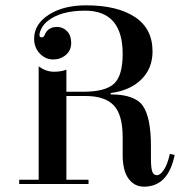

<svg xmlns="http://www.w3.org/2000/svg" viewBox="-20 -690 707 720"><path d="M125 -441Q153 -421 182 -421Q211 -421 229 -429V-346H293Q375 -346 407.5 -376Q440 -406 440 -488Q440 -650 299 -650Q208 -650 160 -612Q145 -601 136.5 -585Q128 -569 128 -559.5Q128 -550 136 -550Q144 -550 147 -558Q159 -589 194 -589Q216 -589 231.5 -573Q247 -557 247 -529Q247 -501 227 -484Q207 -467 179 -467Q151 -467 129.5 -489Q108 -511 108 -545Q108 -599 162.5 -634.5Q217 -670 303 -670Q419 -670 485.5 -626.5Q552 -583 552 -497Q552 -434 510.5 -392.5Q469 -351 395 -341V-336Q487 -336 516.5 -292Q546 -248 546 -142V-96Q546 -60 551 -46.5Q556 -33 568.5 -33Q581 -33 594.5 -53Q608 -73 617 -113L635 -109Q611 10 520 10Q484 10 462 -20Q440 -50 440 -109V-175Q440 -260 406.5 -295Q373 -330 301 -330H229V-16H312V0H52V-16H125Z"/></svg>

Font: Elsie Swash Caps
Style: Regular
Weight: 400
Designer: Alejandro Inler
Foundry: Alejandro Inler
Version: 1.003